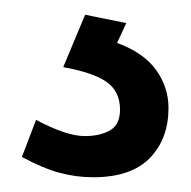

<svg xmlns="http://www.w3.org/2000/svg" viewBox="-20 -5 261 263"><path d="M10 210 29.4 159.2Q71.2 181.4 96 181.4Q117.2 181.4 130.8 173.5Q144.4 165.6 144.4 145.2Q144.4 120 125.8 107.1Q107.2 94.2 66.6 87L96.6 15.2L153 26.6L140.4 53.8Q176.8 67.2 193.8 90.8Q210.8 114.4 210.8 143Q210.8 185.2 185.2 211.5Q159.6 237.8 107.8 237.8Q84.6 237.8 62 231.8Q39.4 225.8 10 210Z"/></svg>

Font: 寒蝉端黑体 Light
Style: Regular
Weight: 300
Designer: ChillDuanSans {Warren2060}; 
Source Han Sans {Ryoko NISHIZUKA 西塚涼子 (kana, bopomofo & ideographs); Paul D. Hunt (Latin, G
Foundry: ChillType&Adobe
Version: Version 1.300;Glyphs 3.3 (3306)